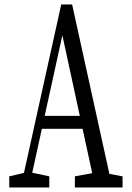

<svg xmlns="http://www.w3.org/2000/svg" viewBox="-20 -830 583 850"><path d="M21 0V-49.3L98.1 -67.4H113.3L198.2 -49.3V0ZM71.8 0 251 -810.1H299.3L477.5 0H401.9L248.5 -709H263.2L259.8 -690.9L108.4 0ZM154.3 -259.8V-316.9H375V-259.8ZM311.5 0V-49.3L410.2 -67.4H426.8L522.5 -49.3V0Z"/></svg>

Font: Scarab Serif
Style: Regular
Weight: 400
Designer: John Roberts
Foundry: Scarab
Version: 1.0